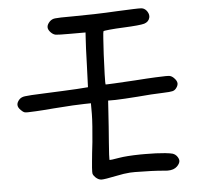

<svg xmlns="http://www.w3.org/2000/svg" viewBox="-51 -741 823 803"><g transform="rotate(-5 360.5 -339.5)"><path d="M317.9 -2.4Q309.6 -10.7 307.6 -18.1Q307.1 -20 307.1 -25.9Q307.1 -38.6 310.1 -68.8Q311.5 -83.5 313.5 -103.5Q315.9 -123.5 318.8 -150.4Q321.8 -180.2 324.2 -214.4Q326.7 -248.5 326.7 -267.1Q326.7 -267.1 326.7 -312Q317.9 -312 299.8 -311.5Q288.6 -311.5 250.5 -309.6Q212.9 -307.1 170.4 -304.2Q145.5 -302.2 127 -300.8Q108.4 -299.8 95.7 -298.8Q73.2 -297.4 61 -297.4Q51.3 -297.4 47.9 -298.3Q40 -300.8 32.2 -309.1Q20 -320.8 20 -332Q20 -343.3 31.2 -355Q39.6 -363.3 54.7 -365.2Q69.8 -367.7 134.8 -370.1Q172.9 -371.6 213.4 -373.5Q254.4 -375.5 273.4 -376.5Q289.1 -377.4 320.3 -379.9Q321.3 -409.7 323.7 -469.7Q324.7 -507.3 326.2 -541Q327.6 -574.2 328.6 -584.5Q329.1 -592.8 330.1 -608.9Q330.1 -608.9 264.2 -608.9Q216.8 -608.9 205.6 -610.4Q194.8 -612.3 185.5 -621.6Q173.8 -633.3 173.8 -644.5Q173.8 -655.8 185.5 -668Q194.8 -677.2 208 -678.7Q220.7 -680.7 284.2 -680.7Q319.8 -680.7 373.5 -682.1Q427.2 -683.6 466.8 -686Q506.8 -688 538.6 -689Q550.3 -689.5 558.1 -689.5Q572.8 -689.5 575.7 -688.5Q587.9 -685.5 596.2 -672.4Q604 -659.2 601.1 -647.5Q596.7 -629.9 577.6 -624Q558.6 -618.7 491.7 -615.7Q457 -614.3 431.6 -611.8Q406.2 -609.4 405.3 -607.4Q403.8 -605.5 401.9 -576.7Q399.9 -547.9 397.9 -511.7Q396 -467.3 394.5 -426.8Q394 -406.7 394 -396.5Q394 -385.7 394.5 -385.3Q395 -384.8 398.9 -384.8Q407.2 -384.8 431.6 -386.2Q467.8 -387.7 517.6 -391.1Q546.4 -393.1 568.4 -394.5Q590.3 -395.5 606.4 -396.5Q633.3 -397.9 647.9 -397.9Q660.2 -397.9 664.6 -397Q674.3 -395 682.6 -386.2Q693.8 -375 694.8 -364.7Q694.8 -363.8 694.8 -362.8Q694.8 -353 686 -342.3Q679.7 -334.5 670.4 -332.5Q661.1 -330.1 630.9 -329.1Q611.8 -328.6 580.6 -326.7Q549.3 -324.7 523.9 -322.3Q498.5 -320.3 471.2 -318.8Q443.8 -316.9 430.7 -316.9Q420.4 -316.9 399.4 -316.9Q398.4 -299.3 396 -264.6Q395 -242.7 392.1 -206.5Q389.6 -170.4 387.2 -141.6Q384.8 -112.3 383.8 -91.3Q382.8 -69.8 383.3 -69.3Q384.3 -68.4 396 -69.8Q408.2 -71.3 423.8 -74.2Q455.1 -79.6 514.2 -80.6Q524.9 -80.6 535.2 -80.6Q581.5 -80.6 617.7 -77.1Q640.6 -74.7 649.9 -71.8Q659.2 -68.4 665 -61.5Q674.8 -49.3 674.3 -39.1Q673.3 -28.3 662.1 -17.1Q648.4 -3.4 622.1 -3.4Q618.2 -3.4 613.8 -3.9Q581.1 -6.8 553.2 -7.8Q510.7 -9.3 485.4 -9.3Q472.7 -9.3 464.4 -8.8Q439.9 -7.3 405.3 0Q357.4 9.8 343.8 9.8Q343.3 9.8 342.8 9.8Q330.1 9.3 317.9 -2.4Z"/></g></svg>

Font: Casuwalt
Style: Regular
Weight: 400
Designer: Walter E Stewart
Version: 0.1